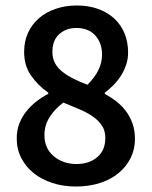

<svg xmlns="http://www.w3.org/2000/svg" viewBox="-20 -668 553 700"><path d="M257 12Q210 12 170.5 -1Q131 -14 102.5 -37Q74 -60 57.5 -92Q41 -124 41 -163Q41 -193 50.5 -217.5Q60 -242 76 -262Q92 -282 112.5 -298Q133 -314 156 -326V-330Q119 -356 93.5 -392Q68 -428 68 -479Q68 -518 82.5 -549Q97 -580 122.5 -602Q148 -624 183.5 -636Q219 -648 260 -648Q303 -648 337.5 -635.5Q372 -623 396.5 -600.5Q421 -578 434 -546.5Q447 -515 447 -476Q447 -452 439.5 -430.5Q432 -409 420 -390.5Q408 -372 392.5 -356.5Q377 -341 362 -330V-326Q384 -314 404 -298.5Q424 -283 439 -263Q454 -243 463 -218Q472 -193 472 -161Q472 -124 456.5 -92.5Q441 -61 413 -37.5Q385 -14 345 -1Q305 12 257 12ZM299 -359Q325 -385 338.5 -412Q352 -439 352 -469Q352 -511 327.5 -538.5Q303 -566 258 -566Q221 -566 196 -543.5Q171 -521 171 -479Q171 -455 181 -437Q191 -419 208.5 -405.5Q226 -392 249 -380.5Q272 -369 299 -359ZM259 -70Q305 -70 334.5 -95Q364 -120 364 -165Q364 -191 352 -209.5Q340 -228 319.5 -242.5Q299 -257 271 -269Q243 -281 211 -294Q181 -272 161.5 -242Q142 -212 142 -175Q142 -127 176 -98.5Q210 -70 259 -70Z"/></svg>

Font: Giro Sans Semibold
Style: Regular
Weight: 600
Designer: Paul D. Hunt
Foundry: Adobe Systems Incorporated
Version: Version 1.000;PS 1.0;hotconv 1.0.88;makeotf.lib2.5.647800